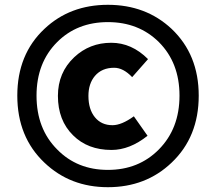

<svg xmlns="http://www.w3.org/2000/svg" viewBox="-20 -770 899 799"><path d="M165 -93Q52 -200 52 -372Q52 -544 165 -650Q271 -750 429 -750Q587 -750 694 -650Q807 -543 807 -372Q807 -200 694 -93Q587 9 429 9Q272 9 165 -93ZM641 -148Q727 -235 727 -372Q727 -509 641 -595Q557 -678 429 -678Q301 -678 218 -595Q132 -509 132 -372Q132 -234 218 -148Q301 -63 429 -63Q557 -63 641 -148ZM284 -207Q221 -269 221 -371Q221 -468 289 -532Q353 -592 443 -592Q528 -592 596 -524L530 -449Q493 -488 455 -488Q404 -488 375 -454Q348 -422 348 -371Q348 -315 375 -282Q402 -249 448 -249Q486 -249 537 -286L594 -205Q520 -146 444 -146Q345 -146 284 -207Z"/></svg>

Font: Source Han Sans CN Heavy
Style: Bold
Weight: 900
Designer: Ryoko NISHIZUKA (kana & ideographs); Paul D. Hunt (Latin, Greek & Cyrillic); Wenlong ZHANG (bopomofo); Sandoll Communica
Foundry: Adobe Systems Incorporated
Version: Version 1.000;PS 1;hotconv 1.0.78;makeotf.lib2.5.61930